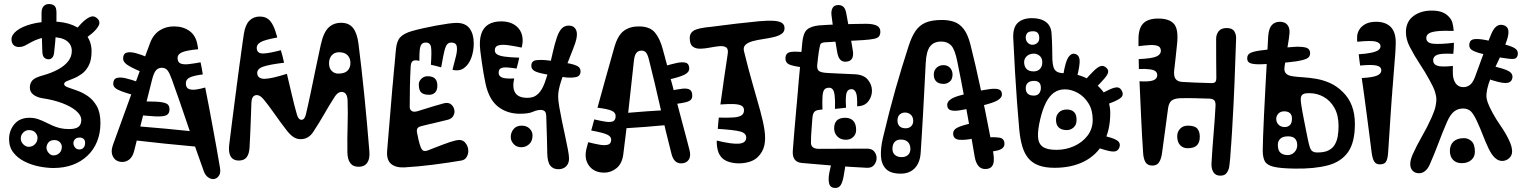

<svg xmlns="http://www.w3.org/2000/svg" viewBox="-20 -818 7556 952"><path d="M373.5 -77Q386.5 -77 394.2 -85.5Q402 -94 402 -110.5Q402 -122.5 394.5 -129.2Q387 -136 376 -136Q359 -136 351.5 -127.2Q344 -118.5 344 -108Q344 -97 351.8 -87Q359.5 -77 373.5 -77ZM121 -90Q141 -90 153.5 -103Q166 -116 166 -134.5Q166 -149 155 -161Q144 -173 123 -173Q107.5 -173 95.2 -160.8Q83 -148.5 83 -131.5Q83 -114.5 95.8 -102.2Q108.5 -90 121 -90ZM245 -47.5Q262 -47.5 274.2 -58.8Q286.5 -70 286.5 -90Q286.5 -103 276.5 -113.2Q266.5 -123.5 250 -123.5Q229.5 -123.5 220 -111.5Q210.5 -99.5 210.5 -85Q210.5 -72.5 221 -60Q231.5 -47.5 245 -47.5ZM37 -623Q37 -645.5 63 -665.8Q89 -686 135 -698.5Q181 -711 241 -711Q298.5 -711 342 -692.8Q385.5 -674.5 409.8 -641.5Q434 -608.5 434 -564Q434 -520 420.2 -493.5Q406.5 -467 386.2 -452.2Q366 -437.5 345.8 -429.5Q325.5 -421.5 311.8 -415.8Q298 -410 298 -401Q298 -391.5 316.2 -385Q334.5 -378.5 361.2 -369.2Q388 -360 414.8 -342Q441.5 -324 459.8 -292Q478 -260 478 -208Q478 -157 461.2 -116Q444.5 -75 413.2 -45.5Q382 -16 339.5 -0.5Q297 15 245 15Q212.5 15 174.5 7.5Q136.5 0 102.5 -16.8Q68.5 -33.5 46.8 -61Q25 -88.5 25 -128Q25 -171 51.5 -202.5Q78 -234 126 -234Q149.5 -234 168.2 -227.5Q187 -221 205 -212Q221.5 -204 239 -196Q256.5 -188 276.8 -183Q297 -178 322 -178Q354.5 -178 368.8 -189Q383 -200 383 -223Q383 -246.5 357.8 -268.2Q332.5 -290 288.8 -306.5Q245 -323 190 -331Q162.5 -335.5 145.2 -349Q128 -362.5 128 -384Q128 -404.5 140.2 -419Q152.5 -433.5 192 -444Q235.5 -456 268 -473.8Q300.5 -491.5 318.2 -514.5Q336 -537.5 336 -565Q336 -597.5 310.2 -615.8Q284.5 -634 235 -634Q200 -634 176.5 -626.5Q153 -619 136 -609.5Q119 -600 104.8 -592.5Q90.5 -585 74 -585Q56 -585 46.5 -595.5Q37 -606 37 -623ZM196.5 -350Q181 -350 170.5 -360.8Q160 -371.5 160 -388.5Q160 -401 169.2 -410.5Q178.5 -420 198 -420Q212 -420 221 -408.2Q230 -396.5 230 -382Q230 -364 222 -357Q214 -350 196.5 -350ZM336 -647Q359 -676 381.5 -699.8Q404 -723.5 424.2 -733Q444.5 -742.5 461 -728Q479.5 -711.5 469.2 -691.2Q459 -671 433 -649.8Q407 -628.5 378 -609ZM190 -560Q188 -606.5 186.8 -657.2Q185.5 -708 186 -753Q186 -776.5 196.2 -787.2Q206.5 -798 223 -798Q239 -798 249.5 -789.8Q260 -781.5 260 -755Q261 -709.5 257.5 -657.5Q254 -605.5 248 -555Q246 -539.5 238.8 -531.8Q231.5 -524 221 -524Q208.5 -524 199.8 -532Q191 -540 190 -560ZM342 -450Q334.5 -454 330.2 -457Q326 -460 319 -465Q312.5 -470.5 314 -480Q315.5 -489.5 322 -499Q329 -509 337.8 -510.8Q346.5 -512.5 357 -508Q363 -505.5 367.8 -502.8Q372.5 -500 376.5 -496.8Q380.5 -493.5 384 -490Q389.5 -485 388 -478Q386.5 -471 382 -462Q377 -453 365.5 -448.5Q354 -444 342 -450Z M539.5 -98Q546.5 -117.5 563.5 -164.2Q580.5 -211 602.5 -271.8Q624.5 -332.5 646.5 -393Q648.5 -397.5 650 -402Q651.5 -406.5 653 -410.8Q654.5 -415 656 -419.5Q658.5 -425.5 660.8 -431.8Q663 -438 665 -444Q671 -460 676.5 -475.2Q682 -490.5 687 -504.5Q689 -509 690.5 -513.2Q692 -517.5 693.5 -521.8Q695 -526 696.5 -530Q699 -537.5 701.8 -544.2Q704.5 -551 706.5 -557.5Q714.5 -578.5 719.2 -591.2Q724 -604 724.5 -606Q740.5 -647.5 772.5 -667.8Q804.5 -688 845.5 -687Q888.5 -686.5 919.5 -664.5Q950.5 -642.5 958.5 -598Q959.5 -592 960.8 -586Q962 -580 962.5 -574Q902.5 -568 881.5 -558.2Q860.5 -548.5 860.5 -531Q860.5 -509.5 875.2 -503.2Q890 -497 915.8 -500Q941.5 -503 974.5 -509Q977.5 -494 980.5 -479Q983.5 -464 985.5 -449Q939 -443 920.2 -433.5Q901.5 -424 901.5 -405Q901.5 -383 916 -377Q930.5 -371 952.5 -374.2Q974.5 -377.5 997.5 -384Q1007.5 -334 1017 -284Q1026.5 -234 1035.5 -184.5Q1044.5 -135 1053.5 -85.8Q1062.5 -36.5 1070.5 12Q1076 39.5 1064.5 54.8Q1053 70 1036.5 70Q1024 70 1011 60.5Q998 51 990.5 31Q950 -81 910 -200.2Q870 -319.5 831.5 -426Q821 -455.5 810.8 -468.8Q800.5 -482 782.5 -482Q765.5 -482 754.2 -470Q743 -458 734.5 -425Q711.5 -336 689 -244Q666.5 -152 644.5 -67Q637 -39.5 621 -27.2Q605 -15 587.5 -15Q555.5 -15 541.5 -39.2Q527.5 -63.5 539.5 -98ZM640.5 -251 659.5 -314Q683 -315 705.8 -315Q728.5 -315 751.5 -314Q786 -312.5 803.2 -305.5Q820.5 -298.5 820.5 -276Q820.5 -254.5 805.5 -246.8Q790.5 -239 747.5 -241Q720.5 -242.5 693.8 -245.2Q667 -248 640.5 -251ZM650.5 -122Q627.5 -125 613.5 -134.5Q599.5 -144 599.5 -159Q599.5 -182.5 617.8 -188.5Q636 -194.5 661.5 -192Q727 -187 798.8 -180.2Q870.5 -173.5 941.5 -166L961.5 -90Q877.5 -97.5 797.8 -105.8Q718 -114 650.5 -122ZM682.5 -461Q649 -475 628.8 -485.8Q608.5 -496.5 599.5 -506.5Q590.5 -516.5 590.5 -528Q590.5 -551.5 607.5 -556.8Q624.5 -562 652.2 -554.8Q680 -547.5 711 -534ZM647.5 -345Q608 -356 584.8 -364.5Q561.5 -373 551.5 -381.8Q541.5 -390.5 541.5 -402Q541.5 -426 558.5 -431.2Q575.5 -436.5 603.8 -429.8Q632 -423 665.5 -411ZM928.5 -246 913.5 -321Q939 -325.5 954.8 -325.2Q970.5 -325 977.5 -314.2Q984.5 -303.5 984.5 -277Q984.5 -258.5 970.5 -253.5Q956.5 -248.5 928.5 -246ZM964.5 -86 949.5 -166Q975.5 -171.5 991 -170.5Q1006.5 -169.5 1013.5 -157.5Q1020.5 -145.5 1020.5 -118Q1020.5 -98 1006.5 -92.8Q992.5 -87.5 964.5 -86Z M1116.5 -100Q1121 -136.5 1129.8 -206.8Q1138.5 -277 1149 -356Q1150 -362 1150.8 -367.8Q1151.5 -373.5 1152.2 -379.5Q1153 -385.5 1153.5 -391.5Q1154.5 -400 1155.8 -408Q1157 -416 1158 -424Q1159 -434.5 1160.5 -444.8Q1162 -455 1163.5 -465Q1165 -476 1166.2 -486.5Q1167.5 -497 1169 -507Q1170.5 -517 1172 -527Q1173.5 -537 1174.5 -546.5Q1179 -579.5 1182.8 -606.5Q1186.5 -633.5 1189.5 -652Q1196.5 -695.5 1216.8 -715.8Q1237 -736 1268.5 -736Q1301 -736 1319.8 -713.8Q1338.5 -691.5 1349.5 -650Q1351 -645.5 1352.5 -640.8Q1354 -636 1354.5 -632Q1292.5 -621 1271.2 -608.5Q1250 -596 1253.5 -574Q1257.5 -551.5 1286.5 -552.8Q1315.5 -554 1372.5 -569Q1377 -555 1381 -539.2Q1385 -523.5 1388.5 -507Q1313.5 -498 1283 -486.8Q1252.5 -475.5 1255.5 -452Q1259.5 -426.5 1293.2 -427.2Q1327 -428 1402.5 -452Q1415.5 -398.5 1427.5 -346.2Q1439.5 -294 1452.5 -249Q1460 -224 1474.5 -224Q1490.5 -224 1496.5 -250Q1508 -298 1520.5 -358Q1533 -418 1545.8 -480Q1558.5 -542 1570.5 -596Q1584 -657.5 1609 -681.2Q1634 -705 1671.5 -705Q1710.5 -705 1730.8 -679Q1751 -653 1757.5 -601Q1773 -479 1786.8 -341.8Q1800.5 -204.5 1811.5 -67Q1814.5 -30.5 1800.8 -10.8Q1787 9 1758.5 9Q1730 9 1716.5 -9.8Q1703 -28.5 1702.5 -63Q1701.5 -133 1703.5 -193.8Q1705.5 -254.5 1703.5 -318Q1702.5 -356.5 1680.2 -361.5Q1658 -366.5 1639.5 -338Q1613 -297 1588.2 -253.5Q1563.5 -210 1532.5 -163Q1521.5 -146.5 1506.2 -137.2Q1491 -128 1470.5 -128Q1450.5 -128 1434.5 -139Q1418.5 -150 1403.5 -169Q1370.5 -211.5 1341 -253.8Q1311.5 -296 1287.5 -325Q1266.5 -350.5 1247 -345.8Q1227.5 -341 1226.5 -308Q1225.5 -278.5 1224.2 -241.5Q1223 -204.5 1221.2 -165.2Q1219.5 -126 1217.5 -89Q1216 -56 1203.5 -39Q1191 -22 1164.5 -22Q1145.5 -22 1134 -30.8Q1122.5 -39.5 1118 -57Q1113.5 -74.5 1116.5 -100ZM1656.5 -453Q1689 -453 1703.2 -467.5Q1717.5 -482 1717.5 -506Q1717.5 -529.5 1703.2 -544.2Q1689 -559 1660.5 -559Q1639 -559 1625.2 -544Q1611.5 -529 1611.5 -504Q1611.5 -479.5 1625 -466.2Q1638.5 -453 1656.5 -453ZM1474.5 -161Q1459.5 -161 1450.5 -168.8Q1441.5 -176.5 1441.5 -192Q1441.5 -205 1450.5 -213Q1459.5 -221 1474.5 -221Q1486 -221 1493.8 -212.5Q1501.5 -204 1501.5 -194Q1501.5 -177 1493 -169Q1484.5 -161 1474.5 -161ZM1776.5 -63Q1771.5 -63 1766.2 -63Q1761 -63 1755.5 -63Q1746.5 -63 1739 -69Q1731.5 -75 1731.5 -95Q1731.5 -112.5 1741.2 -118.2Q1751 -124 1757.5 -124Q1762 -124 1767 -124Q1772 -124 1776.5 -124Q1789.5 -123.5 1796 -113.2Q1802.5 -103 1802.5 -91Q1802.5 -76 1796 -69.5Q1789.5 -63 1776.5 -63Z M1899.5 -70Q1905 -136.5 1911.8 -217.5Q1918.5 -298.5 1925.5 -382Q1926 -387 1926.5 -392Q1927 -397 1927.5 -402Q1928 -407 1928.5 -412Q1929 -418 1929.5 -423.8Q1930 -429.5 1930.5 -435.5Q1931 -441.5 1931.5 -447Q1932.5 -456.5 1933.2 -465.8Q1934 -475 1935 -484.5Q1936 -493 1936.8 -501.5Q1937.5 -510 1938 -518Q1939 -527 1939.8 -535.8Q1940.5 -544.5 1941 -552.5Q1942 -558.5 1942.5 -564.5Q1943 -570.5 1943.5 -576Q1947.5 -616 1965.8 -634.5Q1984 -653 2022.5 -664Q2045 -670.5 2076.2 -677.5Q2107.5 -684.5 2140.8 -690.8Q2174 -697 2201.5 -700.8Q2229 -704.5 2244 -704.5Q2288 -704.5 2308.5 -676.8Q2329 -649 2329 -603Q2329 -564 2316.8 -531Q2304.5 -498 2281 -480.8Q2257.5 -463.5 2223.5 -472Q2234 -510.5 2241.2 -541Q2248.5 -571.5 2244.5 -589.2Q2240.5 -607 2217 -607Q2195.5 -607 2187 -578Q2178.5 -549 2167.5 -484Q2154 -488 2142.5 -490.8Q2131 -493.5 2116.5 -497Q2121 -561.5 2117.2 -584.2Q2113.5 -607 2091.5 -607Q2077.5 -607 2070.5 -598.8Q2063.5 -590.5 2061.2 -570.5Q2059 -550.5 2059.5 -516Q2055 -517.5 2050.5 -518.2Q2046 -519 2041.5 -519Q2029 -519 2023.2 -512Q2017.5 -505 2016.5 -492Q2013.5 -441 2012.5 -389.2Q2011.5 -337.5 2011.5 -288Q2011.5 -274 2021.8 -267.5Q2032 -261 2051.5 -267Q2096.5 -281.5 2130.5 -291.5Q2164.5 -301.5 2181.5 -306Q2205.5 -312 2219.5 -298Q2233.5 -284 2233.5 -265Q2233.5 -252 2225.5 -240.2Q2217.5 -228.5 2199.5 -224Q2193 -222.5 2186.2 -220.8Q2179.5 -219 2172.5 -217.5Q2168.5 -216.5 2164.5 -215.5Q2160.5 -214.5 2156.5 -213.5Q2153 -213 2150 -212.2Q2147 -211.5 2144 -210.5Q2139 -209.5 2134.5 -208.2Q2130 -207 2125 -206Q2123 -205.5 2120.8 -205Q2118.5 -204.5 2116.2 -204Q2114 -203.5 2111.5 -203Q2109 -202.5 2106.8 -202Q2104.5 -201.5 2102 -200.8Q2099.5 -200 2097 -199.5Q2090 -198 2083.2 -196.2Q2076.5 -194.5 2070.5 -193Q2054 -189 2049.8 -181.5Q2045.5 -174 2047.5 -162Q2050 -148 2055 -125.8Q2060 -103.5 2066.5 -87Q2072 -73.5 2080 -70.5Q2088 -67.5 2100.5 -72Q2133.5 -85 2174.2 -100.5Q2215 -116 2240.5 -122Q2271 -129 2286.5 -110.8Q2302 -92.5 2302 -70Q2302 -53 2293.5 -39Q2285 -25 2267.5 -22Q2206 -11.5 2131 -1.8Q2056 8 1984.5 12Q1942 14 1919 -5.5Q1896 -25 1899.5 -70ZM2079.5 -60 2144.5 -62Q2147.5 -46.5 2146.2 -34.8Q2145 -23 2138.5 -15.8Q2132 -8.5 2119.5 -7Q2105.5 -5 2097 -11.5Q2088.5 -18 2084.5 -30.8Q2080.5 -43.5 2079.5 -60ZM2193.5 -54Q2193 -58.5 2192.2 -63Q2191.5 -67.5 2191.5 -72Q2191.5 -82 2197.8 -89.5Q2204 -97 2220.5 -100Q2235.5 -103 2245 -100.2Q2254.5 -97.5 2256.5 -86Q2257.5 -82.5 2258.2 -78.2Q2259 -74 2259.5 -70Q2262 -57.5 2255.5 -48.2Q2249 -39 2232.5 -35Q2214 -31.5 2205 -35.2Q2196 -39 2193.5 -54ZM2107.5 -348Q2081.5 -348 2069 -359Q2056.5 -370 2056.5 -400Q2056.5 -414.5 2069 -427.2Q2081.5 -440 2099.5 -440Q2125 -440 2136.8 -428.5Q2148.5 -417 2148.5 -393Q2148.5 -370 2137 -359Q2125.5 -348 2107.5 -348ZM2125.5 -653Q2125.5 -659 2131.2 -664.2Q2137 -669.5 2147.5 -670Q2156 -671 2163.8 -668Q2171.5 -665 2171.5 -658Q2171.5 -656 2171.5 -652Q2171.5 -648 2171.5 -645Q2171.5 -637 2165 -632Q2158.5 -627 2149.5 -626Q2141.5 -625.5 2134 -628.8Q2126.5 -632 2125.5 -641Q2125.5 -644 2125.5 -647Q2125.5 -650 2125.5 -653ZM2002.5 -588 1997.5 -548Q1985 -549.5 1979 -555Q1973 -560.5 1973.5 -571Q1974.5 -583 1983 -585.5Q1991.5 -588 2002.5 -588Z M2661.5 -273Q2643 -273 2621.8 -263.5Q2600.5 -254 2557.5 -254Q2494.5 -254 2449.5 -289.2Q2404.5 -324.5 2387.5 -403Q2383 -424 2378 -452.5Q2373 -481 2368.8 -510.8Q2364.5 -540.5 2361.5 -566Q2355.5 -617 2366 -649.2Q2376.5 -681.5 2401.8 -696.8Q2427 -712 2464.5 -712Q2514 -712 2542.8 -686Q2571.5 -660 2571.5 -617Q2571.5 -610.5 2570.8 -604.2Q2570 -598 2568.8 -592.2Q2567.5 -586.5 2566.5 -582Q2529.5 -590 2499.2 -594Q2469 -598 2451.2 -593Q2433.5 -588 2433.5 -568.5Q2433.5 -555.5 2445.5 -548Q2457.5 -540.5 2484.2 -537Q2511 -533.5 2554.5 -532Q2552 -520 2548.8 -506.5Q2545.5 -493 2541.5 -478Q2516.5 -482 2496.2 -483.5Q2476 -485 2464.2 -479.8Q2452.5 -474.5 2452.5 -457.5Q2452.5 -445 2461.5 -438.2Q2470.5 -431.5 2487.8 -429.5Q2505 -427.5 2529.5 -429Q2519 -382 2535 -357.5Q2551 -333 2593.5 -333Q2613.5 -333 2626.8 -338.5Q2640 -344 2650.5 -355Q2668 -373 2680.5 -406.5Q2693 -440 2702.8 -480.5Q2712.5 -521 2721.5 -560.8Q2730.5 -600.5 2741 -631.8Q2751.5 -663 2765.5 -677Q2772.5 -684 2780.8 -687.5Q2789 -691 2799.5 -691Q2820.5 -691 2830.5 -678.8Q2840.5 -666.5 2840.5 -649Q2840.5 -644.5 2840 -637.8Q2839.5 -631 2837.5 -623.5Q2836.5 -619.5 2835.2 -615.2Q2834 -611 2832.8 -606.5Q2831.5 -602 2829.5 -597Q2826 -586 2821.2 -574.5Q2816.5 -563 2812 -551Q2809.5 -544.5 2806.8 -537.8Q2804 -531 2801.5 -524Q2799 -517.5 2796 -510.2Q2793 -503 2790.5 -496Q2774.5 -454.5 2761 -412Q2747.5 -369.5 2747.5 -341Q2747.5 -321 2753 -288.2Q2758.5 -255.5 2766.5 -217.2Q2774.5 -179 2782.5 -142Q2790.5 -105 2796 -75.8Q2801.5 -46.5 2801.5 -32Q2801.5 -7.5 2787 6.8Q2772.5 21 2748.5 21Q2722.5 21 2708.5 3.2Q2694.5 -14.5 2693.5 -58Q2693 -74 2692.8 -93.8Q2692.5 -113.5 2691.8 -136.8Q2691 -160 2690.2 -186.2Q2689.5 -212.5 2688.5 -241Q2688 -261.5 2680 -267.2Q2672 -273 2661.5 -273ZM2565 -88Q2541 -88 2526.8 -103.8Q2512.5 -119.5 2512.5 -138.5Q2512.5 -161 2526.5 -178Q2540.5 -195 2566.5 -195Q2591 -195 2605.8 -180.5Q2620.5 -166 2620.5 -146.5Q2620.5 -118.5 2603.8 -103.2Q2587 -88 2565 -88ZM2782.5 -434.5Q2758 -437.5 2732 -441.8Q2706 -446 2682.5 -450.5Q2643 -458 2628.8 -467Q2614.5 -476 2614.5 -491.5Q2614.5 -516.5 2639.2 -519.5Q2664 -522.5 2697.5 -518.5Q2721.5 -516 2746.2 -512.5Q2771 -509 2795.5 -504.5Q2828.5 -498.5 2843.8 -489.8Q2859 -481 2858.5 -463.5Q2858 -440.5 2835.8 -435.8Q2813.5 -431 2782.5 -434.5ZM2745.5 -48Q2745.5 -48 2745.5 -48Q2745.5 -48 2745.5 -48Q2745.5 -48 2745.5 -48Q2745.5 -48 2745.5 -48Q2745.5 -48 2745.5 -48Q2745.5 -48 2745.5 -48Q2745.5 -48 2745.5 -48Q2745.5 -48 2745.5 -48ZM2645 -470.5Q2638.5 -470.5 2632.5 -476.2Q2626.5 -482 2626.5 -491.5Q2626.5 -500 2633 -505.8Q2639.5 -511.5 2648 -511.5Q2655 -511.5 2661.8 -506.2Q2668.5 -501 2668.5 -494Q2668.5 -485 2661.2 -477.8Q2654 -470.5 2645 -470.5ZM2752.5 -12Q2752.5 -12 2752.5 -12Q2752.5 -12 2752.5 -12Q2752.5 -12 2752.5 -12Q2752.5 -12 2752.5 -12Q2752.5 -12 2752.5 -12Q2752.5 -12 2752.5 -12Q2752.5 -12 2752.5 -12Q2752.5 -12 2752.5 -12Z M2888.5 -83Q2890 -88 2891.2 -93Q2892.5 -98 2893.8 -103Q2895 -108 2896.5 -113Q2929 -104.5 2954.8 -100.2Q2980.5 -96 2995.5 -101Q3010.5 -106 3010.5 -126Q3010.5 -141 2990.8 -150.5Q2971 -160 2911.5 -171Q2915.5 -184.5 2919.2 -198.5Q2923 -212.5 2926.5 -226Q2960 -218 2983.8 -214.5Q3007.5 -211 3020 -216.8Q3032.5 -222.5 3032.5 -243Q3032.5 -260.5 3012.2 -269.2Q2992 -278 2942.5 -284Q2963 -358.5 2984 -434Q3005 -509.5 3026.5 -585Q3044 -645 3075 -666.5Q3106 -688 3150 -687Q3202.5 -686.5 3227.5 -656.5Q3252.5 -626.5 3266.5 -573Q3267.5 -569 3269 -563.8Q3270.5 -558.5 3272 -552.5Q3274 -546 3276.2 -537.8Q3278.5 -529.5 3280.5 -520.5Q3282 -515.5 3283.5 -510.2Q3285 -505 3286.2 -499.8Q3287.5 -494.5 3289 -489Q3291.5 -479.5 3294.2 -469Q3297 -458.5 3300 -447.5Q3302.5 -437.5 3305.2 -427.2Q3308 -417 3311 -406.5Q3312.5 -401.5 3313.8 -396.2Q3315 -391 3316.5 -386Q3318 -381 3319 -375.5Q3330.5 -332 3342.5 -287.2Q3354.5 -242.5 3365.2 -201.5Q3376 -160.5 3384.8 -127.8Q3393.5 -95 3398.5 -75Q3407 -43.5 3394.8 -25.8Q3382.5 -8 3357.5 -8Q3339.5 -8 3327.5 -19.5Q3315.5 -31 3309.5 -55Q3280.5 -167 3253.8 -286.5Q3227 -406 3197.5 -523Q3191.5 -547 3183.5 -557Q3175.5 -567 3160.5 -567Q3145 -567 3135.8 -556Q3126.5 -545 3123.5 -520Q3110 -403 3097.5 -283.2Q3085 -163.5 3070.5 -53Q3064.5 -6.5 3037 15.8Q3009.5 38 2976.5 38Q2925.5 38 2900.2 3.2Q2875 -31.5 2888.5 -83ZM3080.5 -182 3085.5 -258Q3135 -262.5 3183.2 -265.8Q3231.5 -269 3279.5 -272Q3312 -274.5 3322.8 -261.8Q3333.5 -249 3333.5 -234Q3333.5 -221.5 3324.5 -211.2Q3315.5 -201 3285.5 -198Q3234 -193 3182.5 -189Q3131 -185 3080.5 -182ZM3343.5 -121Q3332.5 -122.5 3326 -131Q3319.5 -139.5 3319.5 -150Q3319.5 -160.5 3326.2 -169.2Q3333 -178 3346.5 -178Q3349 -178 3351.2 -178Q3353.5 -178 3355.5 -178L3368.5 -119Q3362.5 -119 3355.8 -119.8Q3349 -120.5 3343.5 -121ZM2946.5 -2Q2936 -7 2931.8 -12.8Q2927.5 -18.5 2927 -25.8Q2926.5 -33 2926.5 -42Q2926.5 -59.5 2933.2 -67.8Q2940 -76 2951 -77.2Q2962 -78.5 2975.5 -75ZM2955.5 3Q2939.5 0.5 2931 -3.5Q2922.5 -7.5 2919.5 -16.2Q2916.5 -25 2916.5 -41Q2916.5 -56.5 2925 -62.8Q2933.5 -69 2947 -69Q2960.5 -69 2975.5 -66ZM3293.5 -423 3271.5 -489Q3307 -499.5 3335.5 -505.8Q3364 -512 3380.8 -506.8Q3397.5 -501.5 3397.5 -477Q3397.5 -460 3374.5 -448Q3351.5 -436 3293.5 -423ZM3314.5 -301 3304.5 -368Q3339.5 -375.5 3363.5 -378.2Q3387.5 -381 3400 -373.5Q3412.5 -366 3412.5 -343Q3412.5 -322 3390.5 -314.2Q3368.5 -306.5 3314.5 -301Z M3644 -8Q3618.5 -8 3596 -14.8Q3573.5 -21.5 3560 -35Q3552 -43 3546.8 -52.8Q3541.5 -62.5 3538.8 -73.8Q3536 -85 3534.8 -97Q3533.5 -109 3534 -121Q3609 -102.5 3644.5 -105.8Q3680 -109 3680 -136Q3680 -158 3650 -166Q3620 -174 3539 -179Q3540 -191 3541.2 -207Q3542.5 -223 3544 -235Q3591 -233.5 3618.5 -235.8Q3646 -238 3657.8 -246.8Q3669.5 -255.5 3669 -273Q3668.5 -287.5 3656 -294.2Q3643.5 -301 3617.8 -302Q3592 -303 3552 -300Q3562 -370.5 3570.5 -431.2Q3579 -492 3588 -549Q3592.5 -575 3580.5 -583Q3568.5 -591 3547 -589Q3525.5 -587 3500.2 -582Q3475 -577 3452.2 -576.5Q3429.5 -576 3414.8 -587.2Q3400 -598.5 3400 -629Q3400 -645.5 3408.2 -656Q3416.5 -666.5 3432.8 -672.2Q3449 -678 3472 -681Q3477.5 -682 3484 -682.8Q3490.5 -683.5 3497.5 -684Q3507.5 -685 3515.2 -686.2Q3523 -687.5 3529.5 -688Q3548 -690.5 3564.8 -692.5Q3581.5 -694.5 3601.5 -697Q3605 -697.5 3608.8 -698Q3612.5 -698.5 3616.8 -699Q3621 -699.5 3625 -700Q3629.5 -700.5 3633.8 -701Q3638 -701.5 3641.8 -702Q3645.5 -702.5 3648 -702.5Q3703 -709 3744.8 -712.8Q3786.5 -716.5 3814.2 -715Q3842 -713.5 3856 -705Q3870 -696.5 3870 -678Q3870 -659.5 3854.2 -649.2Q3838.5 -639 3813.8 -633.5Q3789 -628 3762 -624Q3735 -620 3712 -613.8Q3689 -607.5 3676.5 -596Q3664 -584.5 3669 -564Q3691.5 -472 3712.5 -399.5Q3733.5 -327 3749 -270.8Q3764.5 -214.5 3770.8 -171.8Q3777 -129 3769.8 -96.8Q3762.5 -64.5 3738 -40Q3721.5 -23.5 3696.2 -15.8Q3671 -8 3644 -8ZM3625 -624Q3613 -624 3606 -630Q3599 -636 3599 -647Q3599 -658.5 3605.8 -665.2Q3612.5 -672 3623 -672Q3634.5 -672 3640.8 -665.8Q3647 -659.5 3647 -651Q3647 -638.5 3640.5 -631.2Q3634 -624 3625 -624ZM3675 -27 3681 -103Q3697.5 -101 3708.2 -97.5Q3719 -94 3724.2 -87.2Q3729.5 -80.5 3729.5 -68Q3729.5 -48.5 3723.5 -39.5Q3717.5 -30.5 3705.5 -28.2Q3693.5 -26 3675 -27ZM3682 -434 3664 -368Q3649.5 -372 3640.5 -376Q3631.5 -380 3627.5 -386Q3623.5 -392 3623.5 -400.5Q3623.5 -421 3630.5 -429Q3637.5 -437 3650.5 -437.2Q3663.5 -437.5 3682 -434Z M3911 -71Q3913.5 -106.5 3918.2 -162.2Q3923 -218 3928.5 -280.5Q3929 -286 3929.5 -291.2Q3930 -296.5 3930.5 -301.8Q3931 -307 3931.5 -312Q3932 -318 3932.5 -324Q3933 -330 3933.5 -336Q3934 -342 3934.5 -348Q3935.5 -357 3936.2 -366.2Q3937 -375.5 3937.5 -384.5Q3938.5 -393.5 3939.2 -402.5Q3940 -411.5 3940.5 -420Q3941.5 -428 3942.2 -435.8Q3943 -443.5 3943.5 -451Q3948.5 -502.5 3952.2 -543.8Q3956 -585 3958 -607Q3962.5 -653.5 3980.8 -670.5Q3999 -687.5 4040 -692Q4057 -693.5 4086.8 -695Q4116.5 -696.5 4151.2 -697.5Q4186 -698.5 4218.8 -699.2Q4251.5 -700 4274 -700Q4309.5 -700 4327.8 -690.5Q4346 -681 4345 -659Q4344.5 -645 4337.8 -637Q4331 -629 4312.5 -625.2Q4294 -621.5 4258 -619Q4255 -619 4250.8 -618.8Q4246.5 -618.5 4241.8 -618.2Q4237 -618 4231.5 -617.5Q4225 -617 4218 -616.8Q4211 -616.5 4203.5 -616Q4192.5 -615.5 4180.5 -614.8Q4168.5 -614 4157 -613.5Q4150 -613 4143.2 -612.5Q4136.5 -612 4129.5 -611.5Q4125 -611.5 4120.2 -611.2Q4115.5 -611 4111.2 -610.8Q4107 -610.5 4102.5 -610Q4092 -609.5 4083.2 -609Q4074.5 -608.5 4068 -608Q4050 -606.5 4047 -596Q4044 -585.5 4040 -562Q4038 -547 4035.8 -530.2Q4033.5 -513.5 4032 -496Q4030 -474.5 4040.8 -466Q4051.5 -457.5 4086 -456Q4101 -455.5 4136.2 -453.5Q4171.5 -451.5 4215 -450Q4262 -448.5 4282.8 -423.2Q4303.5 -398 4303.5 -368.5Q4303.5 -341 4287.5 -318.2Q4271.5 -295.5 4243 -292Q4238 -291.5 4235.5 -291.2Q4233 -291 4230 -291Q4231.5 -342 4224 -359Q4216.5 -376 4202 -376Q4183.5 -376 4177.5 -357.5Q4171.5 -339 4175 -284Q4163 -282.5 4148.8 -281Q4134.5 -279.5 4120 -278Q4121.5 -322.5 4118.5 -345Q4115.5 -367.5 4108.5 -375.2Q4101.5 -383 4091 -383Q4075.5 -383 4068 -374.5Q4060.5 -366 4058.5 -342.8Q4056.5 -319.5 4058 -275Q4051.5 -274.5 4045.5 -273.8Q4039.5 -273 4035 -272Q4022.5 -270 4016 -260.8Q4009.5 -251.5 4008 -231Q4006.5 -207 4003.8 -175Q4001 -143 4001 -110Q4001 -95 4011 -87.5Q4021 -80 4039 -80Q4101.5 -80 4159.2 -80.5Q4217 -81 4279 -81Q4303.5 -81 4315 -66.5Q4326.5 -52 4326.5 -34.5Q4326.5 -16 4314.5 -0.5Q4302.5 15 4279 14Q4199 10 4117.5 3.8Q4036 -2.5 3955 -10Q3931 -12.5 3920 -27.5Q3909 -42.5 3911 -71ZM4113 -44 4176 -31Q4169 24.5 4163 56Q4157 87.5 4147.8 100.8Q4138.5 114 4122 114Q4098 114 4091.8 94Q4085.5 74 4092 38.5Q4098.5 3 4113 -44ZM4206 -26Q4206 -30.5 4206 -35Q4206 -39.5 4206 -44Q4206 -54.5 4217.8 -60.8Q4229.5 -67 4243 -67Q4254.5 -67 4264 -62.2Q4273.5 -57.5 4274 -47Q4274 -42 4274 -37.2Q4274 -32.5 4274 -27Q4275 -15 4263.2 -8Q4251.5 -1 4238 -1Q4226 -1 4216 -7.2Q4206 -13.5 4206 -26ZM4174 -125Q4148 -125 4132 -141.2Q4116 -157.5 4116 -182Q4116 -207 4129.2 -220.5Q4142.5 -234 4171 -234Q4196.5 -234 4210.8 -218.8Q4225 -203.5 4225 -174Q4225 -152.5 4210.8 -138.8Q4196.5 -125 4174 -125ZM4103 -741Q4100 -763.5 4108 -778.2Q4116 -793 4137 -793Q4153.5 -793 4163 -783Q4172.5 -773 4176 -752Q4184.5 -708 4192.5 -662.5Q4200.5 -617 4208 -571Q4213.5 -541 4204 -526.5Q4194.5 -512 4171 -512Q4155.5 -512 4145.5 -523Q4135.5 -534 4131 -560Q4123 -605 4115.8 -650.5Q4108.5 -696 4103 -741ZM3984.5 -557 3965.5 -483Q3911.5 -490 3893 -498.5Q3874.5 -507 3874.5 -528Q3874.5 -557.5 3903.2 -560.8Q3932 -564 3984.5 -557Z M4358 -135Q4375 -206.5 4390.2 -265.5Q4405.5 -324.5 4420.5 -377.2Q4435.5 -430 4451.2 -481.5Q4467 -533 4485 -589Q4500 -636 4519.5 -664.5Q4539 -693 4569.8 -706Q4600.5 -719 4650 -719Q4683.5 -719 4710.8 -709.8Q4738 -700.5 4758.5 -674Q4779 -647.5 4792 -596Q4803.5 -551 4816.5 -494.5Q4829.5 -438 4842.5 -377Q4855.5 -316 4867.2 -257Q4879 -198 4888.8 -147Q4898.5 -96 4905 -60Q4909 -37.5 4907.5 -19.2Q4906 -1 4896 9.5Q4886 20 4865 20Q4843.5 20 4830.8 4.2Q4818 -11.5 4813 -40Q4800.5 -114 4787.8 -186.8Q4775 -259.5 4760.5 -338.8Q4746 -418 4727 -511Q4715 -572.5 4696.5 -592.2Q4678 -612 4647 -612Q4610.5 -612 4591.8 -588.2Q4573 -564.5 4570 -505Q4565.5 -418.5 4562.2 -354.2Q4559 -290 4556 -240Q4553 -190 4550.5 -147.2Q4548 -104.5 4545 -60Q4541.5 -10.5 4515.5 16.2Q4489.5 43 4446 43Q4395.5 43 4372.8 19.5Q4350 -4 4348 -44.2Q4346 -84.5 4358 -135ZM4470.5 -182Q4488 -182 4498 -192.2Q4508 -202.5 4508 -218Q4508 -238.5 4496 -249.2Q4484 -260 4467.5 -260Q4452 -260 4441 -250.2Q4430 -240.5 4430 -220Q4430 -203 4440 -192.5Q4450 -182 4470.5 -182ZM4451 -39Q4470 -39 4482 -49.5Q4494 -60 4494 -79.5Q4494 -101 4482 -113.5Q4470 -126 4446.5 -126Q4426.5 -126 4415.8 -114Q4405 -102 4405 -80Q4405 -61 4417.2 -50Q4429.5 -39 4451 -39ZM4391 -133Q4380 -134.5 4375.5 -141Q4371 -147.5 4374 -164Q4376.5 -179 4382.2 -183.8Q4388 -188.5 4400 -187ZM4529 -162Q4538.5 -158.5 4542.8 -153.5Q4547 -148.5 4547.5 -142Q4548 -135.5 4546 -128Q4541.5 -110 4534 -105.5Q4526.5 -101 4516 -101ZM4465 -453 4449 -379Q4441.5 -381.5 4438.8 -391.8Q4436 -402 4441 -422Q4446.5 -441.5 4452 -448Q4457.5 -454.5 4465 -453ZM4547 -281V-296Q4550 -296 4551.5 -294.2Q4553 -292.5 4553 -288Q4553 -285 4551.5 -283.5Q4550 -282 4547 -281ZM4779 -354 4794 -282Q4760.5 -274 4734 -270.2Q4707.5 -266.5 4692 -272.2Q4676.5 -278 4676.5 -298.5Q4676.5 -315.5 4699 -329Q4721.5 -342.5 4779 -354ZM4843 -293 4827 -366Q4862.5 -373 4889.8 -376.5Q4917 -380 4932.5 -374.8Q4948 -369.5 4948 -349Q4948 -334 4926.8 -320.8Q4905.5 -307.5 4843 -293ZM4839 -175 4828 -243Q4843 -247 4853 -244.8Q4863 -242.5 4868 -233.8Q4873 -225 4873 -208.5Q4873 -194.5 4864.8 -186.8Q4856.5 -179 4839 -175ZM4793 -206 4810 -132Q4767.5 -122.5 4736.8 -125Q4706 -127.5 4706 -156.5Q4706 -174 4725.8 -184.5Q4745.5 -195 4793 -206ZM4882 -65 4867 -137Q4909 -139 4934.8 -135.5Q4960.5 -132 4960.5 -104Q4960.5 -89 4945 -79.2Q4929.5 -69.5 4882 -65ZM4659.5 -402Q4634.5 -402 4622.2 -414.2Q4610 -426.5 4610 -448Q4610 -469.5 4624 -482.2Q4638 -495 4657.5 -495Q4679.5 -495 4691.2 -481Q4703 -467 4703 -448.5Q4703 -424.5 4689 -413.2Q4675 -402 4659.5 -402Z M5138 -228Q5125 -173.5 5126.8 -139.8Q5128.5 -106 5150 -90.5Q5171.5 -75 5218 -75Q5264.5 -75 5305.8 -93.5Q5347 -112 5372.5 -145.5Q5398 -179 5398 -224Q5398 -272 5377 -305.8Q5356 -339.5 5324.2 -357.2Q5292.5 -375 5260 -375Q5228.5 -375 5205.5 -358.2Q5182.5 -341.5 5166 -308.8Q5149.5 -276 5138 -228ZM5004 -630Q5002 -682 5026.8 -705Q5051.5 -728 5097 -728Q5140.5 -728 5166.2 -708.8Q5192 -689.5 5194 -651Q5196.5 -614.5 5197 -582.2Q5197.5 -550 5198 -523Q5199 -499 5204 -484Q5209 -469 5221.5 -462Q5234 -455 5258 -455Q5317 -455 5368.8 -429.5Q5420.5 -404 5452.8 -359.5Q5485 -315 5485 -258Q5485 -170 5451 -109.2Q5417 -48.5 5355 -17.2Q5293 14 5209 14Q5162 14 5130.5 2.2Q5099 -9.5 5079.2 -33Q5059.5 -56.5 5049 -91.8Q5038.5 -127 5034 -174Q5028 -238.5 5022.8 -310.2Q5017.5 -382 5012.8 -461.8Q5008 -541.5 5004 -630ZM5406 -375 5356 -416Q5385.5 -449.5 5404.5 -467.8Q5423.5 -486 5436.8 -490Q5450 -494 5462 -485Q5477 -473.5 5474.5 -460Q5472 -446.5 5454.2 -426.5Q5436.5 -406.5 5406 -375ZM5416 -280 5399 -332Q5449.5 -359 5478.5 -372.8Q5507.5 -386.5 5522.2 -384.5Q5537 -382.5 5545 -362Q5550.5 -346.5 5540 -335.8Q5529.5 -325 5499.5 -312.5Q5469.5 -300 5416 -280ZM5417 -318 5370 -330Q5372.5 -343.5 5376.5 -351.2Q5380.5 -359 5387.8 -360.5Q5395 -362 5407 -357Q5417.5 -352.5 5420.8 -346.8Q5424 -341 5422.5 -334Q5421 -327 5417 -318ZM5405 -92 5429 -150Q5498 -136 5518.8 -121.8Q5539.5 -107.5 5529 -84Q5520 -64.5 5494.8 -66.8Q5469.5 -69 5405 -92ZM5270 -173Q5243.5 -173 5229.8 -185.8Q5216 -198.5 5216 -224Q5216 -246 5230.2 -260.5Q5244.5 -275 5270 -275Q5292 -275 5305 -263Q5318 -251 5318 -223Q5318 -199.5 5303.5 -186.2Q5289 -173 5270 -173ZM5066 -380.5Q5066 -363.5 5075.5 -353.8Q5085 -344 5106.5 -344Q5124 -344 5132.5 -355.2Q5141 -366.5 5141 -382Q5141 -400.5 5132.2 -408.8Q5123.5 -417 5107.5 -417Q5087.5 -417 5076.8 -407.8Q5066 -398.5 5066 -380.5ZM5102.5 -663Q5081 -663 5073.5 -654Q5066 -645 5066 -632Q5066 -616.5 5075.8 -606.2Q5085.5 -596 5099.5 -596Q5112 -596 5122.5 -604.5Q5133 -613 5133 -629Q5133 -646 5125.5 -654.5Q5118 -663 5102.5 -663ZM5106.5 -552Q5084.5 -552 5071.2 -539.5Q5058 -527 5058 -510.5Q5058 -489 5069.5 -476.5Q5081 -464 5105 -464Q5125 -464 5136.5 -476.2Q5148 -488.5 5148 -509Q5148 -530 5135.2 -541Q5122.5 -552 5106.5 -552ZM5453 -205 5446 -253Q5455.5 -253 5461.8 -251Q5468 -249 5471 -243.2Q5474 -237.5 5474 -226Q5474 -219 5472 -214.2Q5470 -209.5 5465.2 -207.2Q5460.5 -205 5453 -205ZM5318 -427 5252 -446Q5262.5 -512 5276.8 -533.5Q5291 -555 5309 -551Q5330 -546.5 5333 -522Q5336 -497.5 5318 -427ZM5089 -699.5Q5089 -705.5 5093 -707.2Q5097 -709 5099.5 -709Q5105 -709 5108 -705.8Q5111 -702.5 5111 -696Q5111 -692.5 5108 -689.8Q5105 -687 5102.5 -687Q5095 -687 5092 -689.5Q5089 -692 5089 -699.5Z M6109 -626Q6105.5 -513.5 6101 -404.8Q6096.5 -296 6091 -205Q6089.5 -181 6089.2 -172.8Q6089 -164.5 6088 -153Q6087.5 -146.5 6087.2 -142.5Q6087 -138.5 6086.8 -134.5Q6086.5 -130.5 6086 -124Q6085.5 -114.5 6084.8 -104.2Q6084 -94 6083 -84Q6082.5 -75 6082.2 -68.2Q6082 -61.5 6081 -54Q6080.5 -43 6079.8 -34.8Q6079 -26.5 6078 -19Q6077.5 -12.5 6077 -8Q6076.5 -3.5 6075 8Q6073 23.5 6063.2 38.2Q6053.5 53 6031 53Q6006.5 53 5996 35Q5985.5 17 5987 -9Q5991.5 -86.5 5997.5 -156.5Q6003.5 -226.5 6007 -294Q6008 -312 6001 -320.2Q5994 -328.5 5975 -329Q5945 -330 5906.8 -331Q5868.5 -332 5831 -331Q5802 -329.5 5789 -319Q5776 -308.5 5772 -283Q5766 -239.5 5758.5 -182.5Q5751 -125.5 5742 -61Q5738.5 -32.5 5728 -14.8Q5717.5 3 5694 3Q5669.5 3 5659.5 -14.2Q5649.5 -31.5 5648 -60Q5642 -146.5 5638 -238Q5634 -329.5 5630 -415Q5677.5 -412 5697.8 -419.5Q5718 -427 5718 -445Q5718 -457 5709.8 -464.2Q5701.5 -471.5 5681.5 -474.2Q5661.5 -477 5627 -476Q5627 -486.5 5626.5 -499.8Q5626 -513 5626 -525Q5693 -528 5714.5 -538.2Q5736 -548.5 5736 -565.5Q5736 -584.5 5720.8 -590.2Q5705.5 -596 5680.5 -594.5Q5655.5 -593 5625 -589Q5625 -595 5625 -600.8Q5625 -606.5 5625 -616Q5623.5 -674.5 5647 -700.2Q5670.5 -726 5723 -726Q5778.5 -726 5801.5 -699Q5824.5 -672 5816 -597Q5812.5 -562.5 5808.8 -528.5Q5805 -494.5 5802 -469Q5799 -440.5 5808.8 -427Q5818.5 -413.5 5840 -412Q5873 -410 5906.5 -408.5Q5940 -407 5988 -406Q6001 -406 6006 -411.8Q6011 -417.5 6011 -430Q6010.5 -479 6010.2 -527.5Q6010 -576 6010 -626Q6010 -646.5 6022.2 -662.8Q6034.5 -679 6062 -679Q6090 -679 6100 -663Q6110 -647 6109 -626ZM5870 -195Q5903.5 -195 5916.2 -180.8Q5929 -166.5 5929 -139.5Q5929 -112 5914.8 -97.5Q5900.5 -83 5868 -83Q5846.5 -83 5831.8 -98Q5817 -113 5817 -143Q5817 -164 5831.2 -179.5Q5845.5 -195 5870 -195ZM5677 -120Q5665 -120 5659 -129.8Q5653 -139.5 5653 -159Q5653 -177 5659.8 -187Q5666.5 -197 5680 -197Q5685.5 -197 5690.2 -197Q5695 -197 5701 -197Q5713 -197 5718 -186.5Q5723 -176 5723 -160Q5723 -140 5716 -130Q5709 -120 5694 -120Q5689.5 -120 5685.5 -120Q5681.5 -120 5677 -120ZM6049 -667Q6075.5 -667 6087.8 -654.5Q6100 -642 6100 -629Q6100 -603 6090 -592.5Q6080 -582 6064.5 -582Q6038.5 -582 6026.8 -595.5Q6015 -609 6015 -636Q6015 -650 6024.2 -658.5Q6033.5 -667 6049 -667ZM5686.5 -25.5Q5677 -25.5 5672.2 -34.2Q5667.5 -43 5667.5 -53.5Q5667.5 -65 5672.2 -74.5Q5677 -84 5687.5 -84.5Q5691.5 -84.5 5695.2 -85Q5699 -85.5 5702.5 -85.5Q5712.5 -86.5 5717 -77.8Q5721.5 -69 5721.5 -57.5Q5721.5 -46.5 5716.2 -36Q5711 -25.5 5699.5 -25.5Q5696.5 -25.5 5693 -25.5Q5689.5 -25.5 5686.5 -25.5Z M6326 -710Q6349.5 -710 6361.8 -696.5Q6374 -683 6374 -661Q6374 -658 6373.8 -654.8Q6373.5 -651.5 6373.2 -647.5Q6373 -643.5 6372 -638Q6371.5 -631.5 6370.5 -625.2Q6369.5 -619 6368.5 -612.8Q6367.5 -606.5 6366.5 -600Q6365 -591 6363.5 -582.2Q6362 -573.5 6361 -565Q6360 -558.5 6359 -552Q6358 -545.5 6357.2 -538.8Q6356.5 -532 6355 -524Q6354 -517.5 6353 -511.2Q6352 -505 6351 -498.8Q6350 -492.5 6349 -486Q6347.5 -475.5 6349.2 -467.2Q6351 -459 6357 -453Q6367 -443 6389.2 -439.8Q6411.5 -436.5 6441.8 -434.8Q6472 -433 6506 -427.2Q6540 -421.5 6574.2 -406.5Q6608.5 -391.5 6639 -361Q6668.5 -332 6683.2 -292.8Q6698 -253.5 6698 -203Q6698 -112 6664 -63.8Q6630 -15.5 6563.5 2Q6497 19.5 6400 18Q6329.5 17 6295.8 9Q6262 1 6251.5 -18.2Q6241 -37.5 6241 -72Q6241 -94.5 6242.8 -141.5Q6244.5 -188.5 6247.5 -250.5Q6250.5 -312.5 6254.2 -381Q6258 -449.5 6261.5 -515.5Q6265 -581.5 6268 -636Q6270.5 -676 6285.5 -693Q6300.5 -710 6326 -710ZM6446 -221Q6457 -165 6463.2 -134.5Q6469.5 -104 6473.8 -90.5Q6478 -77 6483 -72Q6489 -66 6495.8 -64Q6502.5 -62 6513 -62Q6546.5 -62 6567 -72.2Q6587.5 -82.5 6598.2 -100.8Q6609 -119 6613 -142.8Q6617 -166.5 6617 -193Q6617 -246.5 6596.8 -282.8Q6576.5 -319 6543.5 -337.5Q6510.5 -356 6472 -356Q6457 -356 6449.2 -354.2Q6441.5 -352.5 6436 -347Q6431 -342 6429.8 -332.2Q6428.5 -322.5 6432.2 -297.2Q6436 -272 6446 -221ZM6404 -513.5Q6366 -508.5 6322.5 -504.8Q6279 -501 6237 -499.5Q6203.5 -498 6183.8 -503.2Q6164 -508.5 6164 -528.5Q6164 -547.5 6179.5 -555.2Q6195 -563 6228 -567.5Q6270 -573.5 6311.5 -578Q6353 -582.5 6395 -585.5Q6430.5 -588 6453.2 -582.5Q6476 -577 6476 -553.5Q6476 -535 6458.5 -527Q6441 -519 6404 -513.5ZM6347.5 -266Q6329 -266 6318.5 -254.5Q6308 -243 6308 -228.5Q6308 -211.5 6319.5 -199.8Q6331 -188 6350.5 -188Q6365 -188 6375.5 -197.5Q6386 -207 6386 -230.5Q6386 -248 6376 -257Q6366 -266 6347.5 -266ZM6367 -142Q6340 -142 6328 -130Q6316 -118 6316 -100.5Q6316 -71 6329.8 -60Q6343.5 -49 6365 -49Q6383.5 -49 6397.8 -63Q6412 -77 6412 -98.5Q6412 -119 6401.2 -130.5Q6390.5 -142 6367 -142ZM6610 -332Q6609 -331 6607.8 -329.8Q6606.5 -328.5 6605.5 -327.5Q6604.5 -326.5 6603.8 -325.8Q6603 -325 6602 -324Q6594 -316 6583.8 -319.5Q6573.5 -323 6559 -337Q6546.5 -350 6543.2 -361Q6540 -372 6549 -381Q6550.5 -382.5 6551.8 -383.8Q6553 -385 6554.5 -386.5Q6556 -388 6557.2 -389.2Q6558.5 -390.5 6560 -392Q6567.5 -399.5 6578.8 -395.5Q6590 -391.5 6601 -380Q6615.5 -366 6617.8 -354Q6620 -342 6610 -332ZM6258 -155Q6258 -155 6258 -154.8Q6258 -154.5 6258 -154Q6258 -153.5 6258 -153Q6258 -152.5 6257 -151.2Q6256 -150 6253 -150Q6250 -150 6250 -151.2Q6250 -152.5 6249 -153Q6248.5 -153.5 6248.2 -153.8Q6248 -154 6248 -154.2Q6248 -154.5 6248 -155Q6248 -156 6249 -157Q6250 -158 6253 -158Q6256 -158 6256.8 -157.2Q6257.5 -156.5 6258 -155ZM6781 -62Q6776.5 -99 6770.2 -147Q6764 -195 6757.2 -246.5Q6750.5 -298 6744 -346Q6737.5 -394 6732 -431Q6786 -434 6807.5 -443.2Q6829 -452.5 6829 -469Q6829 -488 6804.2 -493.2Q6779.5 -498.5 6724 -493Q6722 -506.5 6720.2 -521Q6718.5 -535.5 6717 -549Q6756.5 -551.5 6780.2 -556.8Q6804 -562 6814.5 -569.8Q6825 -577.5 6825 -588Q6825 -605.5 6801.8 -611.8Q6778.5 -618 6710 -611Q6709.5 -613.5 6709.2 -616.2Q6709 -619 6709 -621.8Q6709 -624.5 6709 -627.2Q6709 -630 6709 -633Q6709 -653 6719.5 -670.5Q6730 -688 6750.8 -699Q6771.5 -710 6803 -710Q6849.5 -710 6875 -685Q6900.5 -660 6900.5 -608Q6900.5 -601.5 6900.2 -593Q6900 -584.5 6899.5 -575.5Q6899 -566.5 6898.5 -556.8Q6898 -547 6897 -537Q6896.5 -531 6896 -525Q6895.5 -519 6895 -512.5Q6894.5 -506 6894 -499Q6893.5 -493 6893 -486.2Q6892.5 -479.5 6892 -472.2Q6891.5 -465 6890.5 -456.5Q6889.5 -442.5 6888.8 -433.2Q6888 -424 6887 -411Q6886.5 -402 6885.8 -392.8Q6885 -383.5 6884 -375Q6883.5 -364.5 6882.8 -354.5Q6882 -344.5 6881 -334Q6877 -277.5 6874 -232.5Q6871 -187.5 6868.5 -147Q6866 -106.5 6863 -64Q6861 -31 6852.8 -17Q6844.5 -3 6822 -3Q6802.5 -3 6793.8 -17.2Q6785 -31.5 6781 -62Z M7016 41Q6996.5 41 6984.5 28.8Q6972.5 16.5 6972.5 -4.5Q6972.5 -24 6984 -51Q7004.5 -97 7031 -142.8Q7057.5 -188.5 7079 -237Q7094 -271 7098 -291.2Q7102 -311.5 7102 -324Q7102 -341.5 7095.2 -363Q7088.5 -384.5 7068 -421Q7045.5 -462.5 7019.5 -501.5Q6993.5 -540.5 6970 -586Q6960.5 -604 6955.8 -622.5Q6951 -641 6951 -658.5Q6951 -710 6987.5 -737.8Q7024 -765.5 7078.5 -765.5Q7108 -765.5 7128 -758.5Q7148 -751.5 7162 -737Q7177 -722 7181.5 -705.2Q7186 -688.5 7188 -665Q7131.5 -666.5 7102 -662.8Q7072.5 -659 7062 -650.2Q7051.5 -641.5 7052 -628Q7053 -604 7088.5 -601Q7124 -598 7189 -606Q7189 -590.5 7188.2 -578Q7187.5 -565.5 7186 -551Q7127 -554 7107 -546.5Q7087 -539 7086 -521Q7085.5 -499.5 7106.2 -492.2Q7127 -485 7184 -491Q7183.5 -480 7183.5 -469.2Q7183.5 -458.5 7184 -447Q7186.5 -418 7199.8 -402Q7213 -386 7236 -386Q7254 -386 7268.2 -396.8Q7282.5 -407.5 7293 -435Q7312 -485.5 7331.5 -540.2Q7351 -595 7374 -649Q7384.5 -673.5 7396.2 -684.2Q7408 -695 7421.5 -695Q7438.5 -695 7449 -685.8Q7459.5 -676.5 7459.5 -659Q7459.5 -641 7450 -614Q7434.5 -568.5 7412.2 -523.2Q7390 -478 7372 -433Q7358.5 -398.5 7354.2 -377Q7350 -355.5 7350 -342Q7350 -329.5 7356.2 -311Q7362.5 -292.5 7381 -258Q7400 -223.5 7422.2 -191.8Q7444.5 -160 7461 -125.5Q7469.5 -108.5 7473.5 -94Q7477.5 -79.5 7477.5 -67.5Q7477.5 -46 7462.2 -33Q7447 -20 7428 -20Q7390.5 -20 7361 -81.5Q7346 -113 7333.2 -146.2Q7320.5 -179.5 7306 -211Q7289 -249.5 7274 -264.8Q7259 -280 7234 -280Q7210 -280 7190.8 -265.8Q7171.5 -251.5 7155 -214Q7132 -161 7111.8 -106.8Q7091.5 -52.5 7069 -2Q7059.5 19.5 7045.8 30.2Q7032 41 7016 41ZM7430 -531Q7407 -535 7381 -540Q7355 -545 7334 -550Q7293.5 -559.5 7277.5 -570.5Q7261.5 -581.5 7266 -603Q7270 -622 7291 -624Q7312 -626 7344 -620Q7367.5 -615.5 7395.8 -609.2Q7424 -603 7447 -596Q7484.5 -585.5 7496.5 -574.5Q7508.5 -563.5 7505.5 -546Q7502 -527.5 7485.5 -526Q7469 -524.5 7430 -531ZM7350 -430 7368 -493Q7441 -478 7462.5 -464.2Q7484 -450.5 7478 -428Q7472 -406.5 7444.8 -406.2Q7417.5 -406 7350 -430ZM7228 -9Q7200.5 -9 7184.8 -25.2Q7169 -41.5 7169 -70Q7169 -99 7187 -116Q7205 -133 7239 -133Q7260 -133 7276.5 -117.8Q7293 -102.5 7293 -65Q7293 -40.5 7275.2 -24.8Q7257.5 -9 7228 -9ZM7049 -55Q7046 -56.5 7042 -58.5Q7038 -60.5 7034 -62Q7023.5 -66.5 7019.5 -74.2Q7015.5 -82 7020 -94Q7024.5 -110 7034.8 -113Q7045 -116 7056 -112Q7058.5 -111.5 7060.8 -110.8Q7063 -110 7065 -109Q7076.5 -105.5 7081 -95Q7085.5 -84.5 7081 -71Q7076 -57 7067.5 -54.2Q7059 -51.5 7049 -55ZM7287 -349Q7287 -349 7287 -349Q7287 -349 7287 -349Q7287 -349 7287 -349Q7287 -349 7287 -349Q7287 -349 7287 -349Q7287 -349 7287 -349Q7287 -349 7287 -349Q7287 -349 7287 -349ZM7308 -311Q7308 -311 7308 -311Q7308 -311 7308 -311Q7308 -311 7308 -311Q7308 -311 7308 -311Q7308 -311 7308 -311Q7308 -311 7308 -311Q7308 -311 7308 -311Q7308 -311 7308 -311ZM7017 -6Q7015 -7 7012.2 -7.8Q7009.5 -8.5 7007 -9Q6999 -11.5 6997.5 -18.2Q6996 -25 6998 -31Q7000.5 -38 7005.8 -42.2Q7011 -46.5 7017 -44Q7020 -43.5 7022.5 -42.2Q7025 -41 7028 -40Q7035.5 -37 7036.2 -30Q7037 -23 7034 -16Q7032 -11 7027.2 -7.8Q7022.5 -4.5 7017 -6Z"/></svg>

Font: Kablammo
Style: Regular
Weight: 400
Designer: Travis Kochel, Lizy Gershenzon, Daria Petrova, Ethan Cohen
Foundry: Vectro Type Foundry
Version: Version 1.002